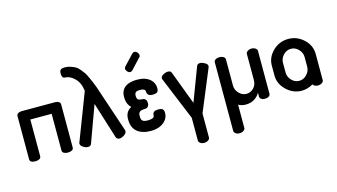

<svg xmlns="http://www.w3.org/2000/svg" viewBox="-104 -1136 3073 1750"><g transform="rotate(-15 1432.0 -261.0)"><path d="M102 -474H420Q440 -474 453.5 -465Q467 -456 467 -439V-34Q467 -17 451.5 -8.5Q436 0 414 0Q392 0 376.5 -8.5Q361 -17 361 -34V-380H160V-34Q160 -17 144.5 -8.5Q129 0 107 0Q55 0 55 -34V-439Q55 -456 68.5 -465Q82 -474 102 -474Z M539 -66 707 -504Q698 -582 653.5 -625Q609 -668 564 -668Q535 -668 535 -713Q535 -740 547.5 -749Q560 -758 584 -758Q614 -758 640 -749Q666 -740 684.5 -730Q703 -720 723 -695Q743 -670 752.5 -656.5Q762 -643 778.5 -607Q795 -571 799.5 -559.5Q804 -548 820 -507L968 -66Q970 -64 970 -54Q970 -34 945.5 -18Q921 -2 900 -2Q880 -2 870 -21L762 -366L636 -21Q629 -2 604 -2Q581 -2 558 -17.5Q535 -33 535 -52Q535 -62 539 -66Z M1349 -158Q1362 -146 1362 -122Q1362 -70 1322 -36Q1275 5 1196 5Q1153 5 1130 -3Q1097 -11 1074 -28Q1021 -67 1021 -146V-158Q1021 -197 1044 -226Q1057 -242 1078 -253Q1038 -290 1038 -355Q1038 -421 1083 -452Q1122 -479 1192 -479Q1273 -479 1317 -438Q1352 -405 1352 -357Q1352 -332 1340 -320Q1327 -310 1295 -310Q1268 -310 1256 -322Q1244 -334 1244 -354Q1244 -382 1192 -382Q1167 -382 1155 -373Q1143 -362 1143 -341Q1143 -313 1155 -304Q1167 -295 1196 -294Q1234 -292 1234 -247Q1234 -227 1223.5 -215Q1213 -203 1195 -203Q1158 -203 1144.5 -191.5Q1131 -180 1131 -158V-146Q1131 -116 1146 -105.5Q1161 -95 1193 -95Q1255 -95 1255 -125Q1255 -147 1268 -157Q1281 -167 1310 -167Q1337 -167 1349 -158ZM1265 -670 1173 -571Q1165 -565 1162 -564Q1148 -559 1135 -567.5Q1122 -576 1116 -591Q1109 -607 1120 -621L1215 -722Q1221 -727 1225 -728Q1239 -733 1252 -724.5Q1265 -716 1271 -701Q1278 -681 1265 -670Z M1855 -432Q1855 -424 1851 -415L1690 -27V201Q1690 214 1674.5 225Q1659 236 1637 236Q1615 236 1600 225Q1585 214 1585 201V-15L1420 -415Q1415 -422 1415 -432Q1415 -450 1438 -463.5Q1461 -477 1484 -477Q1510 -477 1516 -458L1635 -142L1754 -456Q1761 -477 1786 -477Q1805 -477 1830 -463Q1855 -449 1855 -432Z M2274 -483Q2296 -483 2311 -472Q2326 -461 2326 -448V-43Q2326 -28 2311.5 -18.5Q2297 -9 2274 -9Q2254 -9 2240.5 -18.5Q2227 -28 2227 -43V-79Q2210 -47 2175.5 -25Q2141 -3 2093 -3Q2056 -3 2024 -20V200Q2024 213 2008 224Q1992 235 1971 235Q1949 235 1934 224Q1919 213 1919 200V-200V-385V-448Q1919 -464 1934.5 -473.5Q1950 -483 1972 -483Q1992 -483 2008 -473.5Q2024 -464 2024 -448V-385V-200Q2024 -160 2054 -128Q2084 -96 2125 -96Q2163 -96 2192 -125Q2221 -154 2221 -200V-448Q2221 -461 2237 -472Q2253 -483 2274 -483Z M2620 -481Q2703 -481 2765 -422.5Q2827 -364 2827 -284V-241V-192V-36Q2827 -23 2811.5 -12Q2796 -1 2774 -1Q2741 -1 2726 -24Q2675 7 2620 7Q2537 7 2475 -53Q2413 -113 2413 -192V-284Q2413 -363 2474 -422Q2535 -481 2620 -481ZM2620 -86Q2661 -86 2691.5 -118.5Q2722 -151 2722 -192V-241V-284Q2722 -324 2691.5 -356Q2661 -388 2620 -388Q2578 -388 2548 -356Q2518 -324 2518 -284V-192Q2518 -151 2548 -118.5Q2578 -86 2620 -86Z"/></g></svg>

Font: AkaAcidDosis
Style: SemiBold
Weight: 600
Designer: Edgar Tolentino, Pablo Impallari, Igino Marini, Cyberella
Foundry: Edgar Tolentino, Pablo Impallari, Igino Marini, Cyberella
Version: Version 1.007